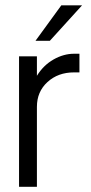

<svg xmlns="http://www.w3.org/2000/svg" viewBox="-20 -716 350 736"><path d="M294.5 -695.5 171 -559.5H116L215 -695.5ZM53 -500H121.5V-425.5Q146.5 -466 185.2 -488Q224 -510 264 -510H284.5V-438.5H263.5Q202.5 -438.5 162 -401.5Q121.5 -364.5 121.5 -306.5V0H53Z"/></svg>

Font: Overused Grotesk Book
Style: Regular
Weight: 375
Version: Version 0.004